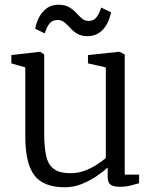

<svg xmlns="http://www.w3.org/2000/svg" viewBox="-20 -781 652 812"><path d="M485.5 9Q461.5 9 448.5 0.5Q435.5 -8 435.5 -33V-72.5Q416 -54.5 387.2 -35.2Q358.5 -16 324.8 -2.5Q291 11 254.5 11Q163.5 11 125.2 -39.8Q87 -90.5 87 -202.5V-496L28 -513V-548L147.5 -562H150L167 -550.5V-214Q167 -156 175.8 -119.5Q184.5 -83 208.8 -65.8Q233 -48.5 278.5 -48.5Q310 -48.5 338 -59Q366 -69.5 388.8 -84.2Q411.5 -99 427.5 -112.5V-496L352 -513V-548L483 -562H485.5L507.5 -550.5V-42.5H568.5L568 -6Q551.5 -1.5 531.5 3.8Q511.5 9 485.5 9ZM128.5 -659.5Q138.5 -707 163.8 -734Q189 -761 227.5 -761Q255 -761 272.5 -750.5Q290 -740 302.2 -726.5Q314.5 -713 326.5 -702.8Q338.5 -692.5 354.5 -692.5Q376 -692.5 388 -707.8Q400 -723 408 -749L449.5 -729Q440 -681.5 414.2 -654.8Q388.5 -628 350 -628Q323.5 -628 306.8 -638.2Q290 -648.5 277.8 -662Q265.5 -675.5 253 -686Q240.5 -696.5 223 -696.5Q201.5 -696.5 189.2 -681.2Q177 -666 169.5 -640Z"/></svg>

Font: Merriweather 28pt Light
Style: Regular
Weight: 300
Version: Version 2.100